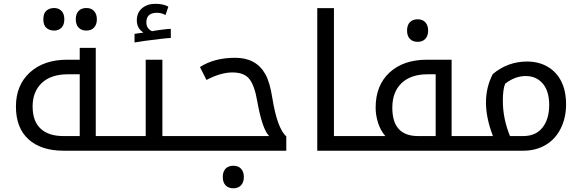

<svg xmlns="http://www.w3.org/2000/svg" viewBox="-20 -803 3102 1023"><path d="M404.8 -78.1V-407.2H341.8Q252 -407.2 202.9 -361.1Q153.8 -314.9 153.8 -236.1Q153.8 -157.2 196.3 -117.7Q238.8 -78.1 316.9 -78.1ZM318.8 0Q198.7 0 131.8 -60.8Q64.9 -121.6 64.9 -235.4Q64.9 -349.1 139.2 -417Q213.4 -484.9 338.9 -484.9H404.8V-547.9H490.2V-78.1H604Q608.9 -78.1 608.9 -74.2V-4.9Q608.9 0 604 0ZM481.4 -656.5Q466.8 -640.1 440.4 -640.1Q414.1 -640.1 398.9 -655.8Q383.8 -671.4 383.8 -700.2Q383.8 -729 398.7 -744.6Q413.6 -760.3 440.2 -760.3Q466.8 -760.3 481.4 -743.9Q496.1 -727.5 496.1 -700.2Q496.1 -672.9 481.4 -656.5ZM307.9 -655.8Q293 -640.1 268.3 -640.1Q243.7 -640.1 227.3 -654.3Q210.9 -668.5 210.9 -700.2Q210.9 -731.9 227.3 -746.1Q243.7 -760.3 268.1 -760.3Q292.5 -760.3 307.6 -744.9Q322.8 -729.5 322.8 -700.4Q322.8 -671.4 307.9 -655.8Z M594.2 0Q589.4 0 589.4 -4.9V-74.2Q589.4 -78.1 594.2 -78.1H756.3V-484.9H845.2V-78.1H995.1Q1000 -78.1 1000 -74.2V-4.9Q1000 0 995.1 0ZM877 -767.6 861.8 -722.7Q841.8 -734.9 815.9 -734.9Q759.8 -734.9 759.8 -683.6Q759.8 -650.9 790 -636.7Q799.8 -639.2 837.9 -644.3Q876 -649.4 890.1 -649.4V-600.6Q868.2 -600.6 752.9 -585.4L696.8 -576.7V-622.6L744.1 -629.4Q709 -652.3 709 -694.1Q709 -735.8 737.1 -759.3Q765.1 -782.7 807.6 -782.7Q850.1 -782.7 877 -767.6Z M1505.4 0H985.4Q980.5 0 980.5 -4.9V-74.2Q980.5 -78.1 985.4 -78.1H1414.1Q1377.4 -114.7 1351.1 -261.2Q1336.4 -347.7 1308.6 -382.3Q1280.8 -417 1218.3 -417Q1155.8 -417 1080.1 -377L1045.4 -445.8Q1121.6 -495.1 1233.2 -495.1Q1344.7 -495.1 1393.6 -408.2Q1418 -365.2 1431.2 -279.8Q1457 -119.6 1505.4 -76.2ZM1264.6 183.8Q1250 200.2 1223.6 200.2Q1197.3 200.2 1182.1 184.6Q1167 168.9 1167 140.1Q1167 111.3 1181.9 95.7Q1196.8 80.1 1223.4 80.1Q1250 80.1 1264.6 96.4Q1279.3 112.8 1279.3 140.1Q1279.3 167.5 1264.6 183.8Z M1670.4 -759.8H1759.3V-78.1H1891.1Q1896.5 -78.1 1896.5 -74.2V-4.9Q1896.5 0 1891.1 0H1670.4Z M2492.2 -78.1Q2496.1 -78.1 2497.1 -73.2V-3.9Q2497.1 0 2492.2 0H1881.3Q1876.5 0 1876.5 -4.9V-74.2Q1876.5 -78.1 1881.3 -78.1H2033.2Q2007.8 -106.9 1994.6 -147.9Q1981.4 -189 1981.4 -229Q1981.4 -348.1 2055.4 -416.5Q2129.4 -484.9 2255.4 -484.9H2386.2V-78.1ZM2301.3 -78.1V-407.2H2258.3Q2168.9 -407.2 2119.6 -360.1Q2070.3 -313 2070.3 -229Q2070.3 -78.1 2207 -78.1ZM2246.6 -596.4Q2231.9 -580.1 2205.6 -580.1Q2179.2 -580.1 2164.1 -595.7Q2148.9 -611.3 2148.9 -640.1Q2148.9 -668.9 2163.8 -684.6Q2178.7 -700.2 2205.3 -700.2Q2231.9 -700.2 2246.6 -683.8Q2261.2 -667.5 2261.2 -640.1Q2261.2 -612.8 2246.6 -596.4Z M2659.2 -266.1Q2659.2 -170.9 2697.3 -78.1H2768.1Q2835 -78.1 2870.6 -123.5Q2906.2 -168.9 2906.2 -243.4Q2906.2 -317.9 2871.8 -357.9Q2837.4 -397.9 2780.8 -397.9Q2724.1 -397.9 2671.4 -356.9Q2659.2 -326.2 2659.2 -266.1ZM2482.4 0Q2477.5 0 2477.5 -4.9V-74.2Q2477.5 -78.1 2482.4 -78.1H2606.4Q2569.3 -174.8 2569.3 -256.6Q2569.3 -338.4 2605.5 -408.2Q2685.1 -475.1 2788.1 -475.1Q2850.6 -475.1 2897.9 -447.5Q2945.3 -419.9 2970.7 -369.1Q2996.1 -318.4 2996.1 -246.8Q2996.1 -175.3 2967.5 -118.2Q2939 -61 2887 -30.5Q2835 0 2768.1 0Z"/></svg>

Font: DroidArabicKufi
Style: Regular
Weight: 400
Designer: Pascal Zoghbi
Foundry: Ascender Corporation
Version: Version 1.00